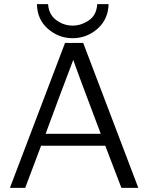

<svg xmlns="http://www.w3.org/2000/svg" viewBox="-20 -910 721 930"><path d="M159 -890H213Q216 -840 252 -813Q288 -786 332 -786Q373 -786 410.5 -811.5Q448 -837 451 -890H506Q504 -816 452 -770.5Q400 -725 332 -725Q264 -725 212 -770.5Q160 -816 159 -890ZM28 0 295 -702H383L650 0H568L490 -204H179L102 0ZM201 -262H468Q357 -555 335 -620Q276 -466 201 -262Z"/></svg>

Font: Coval
Style: ExtraLight
Weight: 250
Foundry: Context Ltd
Version: Version 001.000